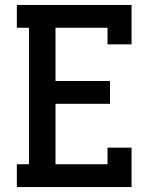

<svg xmlns="http://www.w3.org/2000/svg" viewBox="-20 -755 640 775"><path d="M48 0V-92H97V-643H48V-735H511V-576H414V-643H204V-428H424V-336H204V-92H414V-159H511V0Z"/></svg>

Font: Iosevka Slab Semibold Extended
Style: Regular
Weight: 600
Width: 7
Monospace: yes
Designer: Belleve Invis
Foundry: Belleve Invis
Version: Version 11.1.0; ttfautohint (v1.8.3)